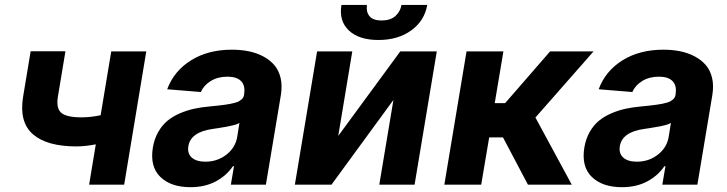

<svg xmlns="http://www.w3.org/2000/svg" viewBox="-20 -756 2978 786"><path d="M578.8 -545.5 488.3 0H344.8L372.2 -165.1Q328.8 -156.6 293.3 -156.6Q171.9 -156.6 114.7 -206.5Q57.5 -256.4 74.6 -360.1L105.5 -546.2H247.9L217 -360.1Q209.2 -312.9 230.8 -294.2Q252.5 -275.6 312.9 -275.6Q352.3 -275.6 392 -284.4L435.4 -545.5Z M759.9 10.3Q679.3 10.3 636.2 -32Q593 -74.2 605.8 -152.3Q611.9 -187.9 627.7 -215.6Q643.5 -243.3 665 -261.2Q686.4 -279.1 715.6 -291.7Q744.7 -304.3 774.1 -310.7Q803.6 -317.1 838.8 -320.3Q860.4 -322.4 872.3 -323.7Q884.2 -324.9 900 -327.1Q915.8 -329.2 923.8 -331Q931.8 -332.7 942.1 -335.4Q952.4 -338.1 957.6 -341.1Q962.7 -344.1 968 -348.4Q973.4 -352.6 975.9 -357.8Q978.3 -362.9 979.4 -369.3V-371.4Q984.7 -405.2 967.2 -423.7Q949.6 -442.1 911.2 -442.1Q872.2 -442.1 843.6 -424.9Q815 -407.7 802.2 -379.3L664.4 -390.6Q692.5 -465.9 762.3 -509.2Q832 -552.6 929.3 -552.6Q966.3 -552.6 998.6 -546Q1030.9 -539.4 1058.1 -524.9Q1085.2 -510.3 1103.3 -489.2Q1121.4 -468 1128.7 -437Q1136 -405.9 1130 -367.9L1068.5 0H925.1L937.9 -75.6H933.6Q906.2 -35.9 862.2 -12.8Q818.2 10.3 759.9 10.3ZM820.7 -94.1Q870 -94.1 906.8 -122.9Q943.5 -151.6 951 -195L960.2 -252.8Q954.5 -249.3 945.7 -246.3Q936.8 -243.3 922.2 -240.4Q907.7 -237.6 899.9 -236Q892 -234.4 873 -231.5Q854 -228.7 851.9 -228.3Q760.3 -215.9 751.1 -157.3Q746.4 -127.1 765.4 -110.6Q784.4 -94.1 820.7 -94.1Z M1364.7 -199.6 1618.6 -545.5H1768.1L1677.2 0H1532.7L1590.6 -346.9L1337 0H1187.1L1278.1 -545.5H1422.2ZM1623.6 -735.8H1729Q1718 -671.2 1663.7 -631.7Q1609.4 -592.3 1529.5 -592.3Q1448.9 -592.3 1407.8 -631.6Q1366.8 -670.8 1377.8 -735.8H1482.2Q1478 -708.5 1492.2 -690.3Q1506.4 -672.2 1542.6 -672.2Q1578.1 -672.2 1598.4 -690.2Q1618.6 -708.1 1623.6 -735.8Z M1799 0 1889.9 -545.5H2040.8L2005.3 -333.8H2047.9L2231.9 -545.5H2409.8L2171.9 -274.9L2320.7 0H2141.3L2039.1 -193.5H1982.6L1949.9 0Z M2526.3 10.3Q2445.7 10.3 2402.5 -32Q2359.4 -74.2 2372.2 -152.3Q2378.2 -187.9 2394 -215.6Q2409.8 -243.3 2431.3 -261.2Q2452.8 -279.1 2481.9 -291.7Q2511 -304.3 2540.5 -310.7Q2570 -317.1 2605.1 -320.3Q2626.8 -322.4 2638.7 -323.7Q2650.6 -324.9 2666.4 -327.1Q2682.2 -329.2 2690.2 -331Q2698.2 -332.7 2708.5 -335.4Q2718.8 -338.1 2723.9 -341.1Q2729 -344.1 2734.4 -348.4Q2739.7 -352.6 2742.2 -357.8Q2744.7 -362.9 2745.7 -369.3V-371.4Q2751.1 -405.2 2733.5 -423.7Q2715.9 -442.1 2677.6 -442.1Q2638.5 -442.1 2609.9 -424.9Q2581.3 -407.7 2568.5 -379.3L2430.8 -390.6Q2458.8 -465.9 2528.6 -509.2Q2598.4 -552.6 2695.7 -552.6Q2732.6 -552.6 2764.9 -546Q2797.2 -539.4 2824.4 -524.9Q2851.6 -510.3 2869.7 -489.2Q2887.8 -468 2895.1 -437Q2902.3 -405.9 2896.3 -367.9L2834.9 0H2691.4L2704.2 -75.6H2699.9Q2672.6 -35.9 2628.6 -12.8Q2584.5 10.3 2526.3 10.3ZM2587 -94.1Q2636.4 -94.1 2673.1 -122.9Q2709.9 -151.6 2717.3 -195L2726.6 -252.8Q2720.9 -249.3 2712 -246.3Q2703.1 -243.3 2688.6 -240.4Q2674 -237.6 2666.2 -236Q2658.4 -234.4 2639.4 -231.5Q2620.4 -228.7 2618.3 -228.3Q2526.6 -215.9 2517.4 -157.3Q2512.8 -127.1 2531.8 -110.6Q2550.8 -94.1 2587 -94.1Z"/></svg>

Font: Karasuma Gothic
Style: Bold Italic
Weight: 700
Italic angle: 9.39998°
Designer: Rasmus Andersson / Ryoko Nishizuka
Foundry: Genbu
Version: Version 1.00